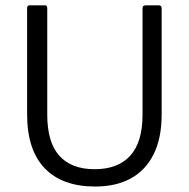

<svg xmlns="http://www.w3.org/2000/svg" viewBox="-20 -687 708 720"><path d="M336.8 12.5Q213.3 12.5 147.5 -56.2Q81.7 -124.8 81.7 -258.2V-656.5Q81.7 -666.8 90.3 -667H149.7Q157.2 -667 157.2 -656.2V-256.8Q157.2 -153.7 202.3 -103.1Q247.5 -52.5 335 -52.5Q422.2 -52.5 468.3 -103.1Q514.5 -153.7 514.5 -256.8V-656.2Q514.5 -667 526.7 -667H575.3Q586 -667 586.2 -656.2V-258.2Q586.2 -168.5 556 -108.3Q525.8 -48.2 470.4 -17.8Q415 12.5 336.8 12.5Z"/></svg>

Font: Vivano Light
Style: Regular
Weight: 300
Designer: Joe Prince, Josias Burgherr
Version: Version 2.064;September 19, 2022;FontCreator 14.0.0.2877 64-